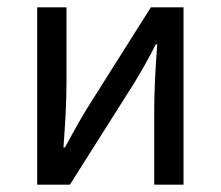

<svg xmlns="http://www.w3.org/2000/svg" viewBox="-20 -506 605 526"><path d="M81.9 0V-486H162.2V-284.1Q162.2 -244.1 160 -198.9Q157.7 -153.8 153.9 -102.1H157.9Q172.3 -128.8 189.5 -159.5Q206.8 -190.2 220.5 -212.2L393.3 -486H482.8V0H402.5V-202.5Q402.5 -241.3 404.6 -286.7Q406.8 -332.2 410.8 -384.5H406.8Q393.1 -357 375.8 -326.5Q358.6 -296.1 344.2 -273.1L171.4 0Z"/></svg>

Font: Source Sans 3 Variable
Style: Regular
Weight: 200
Designer: Paul D. Hunt
Foundry: Adobe Systems Incorporated
Version: Version 3.026